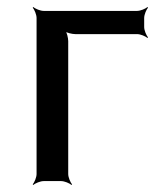

<svg xmlns="http://www.w3.org/2000/svg" viewBox="-20 -515 460 546"><path d="M390 -438V-464C390 -473 396 -488 401 -493L399 -495C394 -490 379 -484 370 -484H104C95 -484 80 -490 75 -495L73 -493C78 -488 84 -473 84 -464V-20C84 -11 78 4 73 9L75 11C80 6 95 0 104 0H154C163 0 178 6 183 11L185 9C180 4 174 -11 174 -20V-398C174 -407 170 -424 165 -429L163 -427C168 -422 185 -418 194 -418H370C379 -418 394 -412 399 -407L401 -409C396 -414 390 -429 390 -438Z"/></svg>

Font: Gamestation Storm
Style: Regular
Weight: 400
Designer: Jonas Hecksher
Foundry: Jonas Hecksher, Playtypeª, e-types AS
Version: Version 1.003